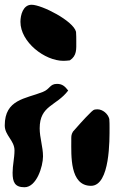

<svg xmlns="http://www.w3.org/2000/svg" viewBox="-27 -774 497 808"><path d="M59 -682C59 -597 161 -518 240 -518C244 -518 263 -519 267 -520C297 -540 294 -567 294 -600C294 -606 294 -634 293 -640C282 -686 149 -754 106 -754C70 -754 59 -711 59 -682ZM273 -184C273 -120 266 8 356 8C437 8 434 -189 434 -237C434 -242 434 -268 433 -273C428 -295 405 -314 383 -314C366 -314 364 -310 347 -293C336 -283 289 -231 280 -220C272 -207 273 -198 273 -184ZM26 -47C26 -8 35 14 76 14C127 14 154 -74 154 -116C154 -156 140 -194 140 -234C140 -331 210 -327 260 -393C246 -411 235 -421 213 -421C182 -421 184 -399 153 -387C80 -358 -7 -356 -7 -246C-7 -204 34 -183 34 -141C34 -109 26 -79 26 -47Z"/></svg>

Font: Charger
Style: Overspray
Weight: 400
Designer: Jasper
Foundry: Cannot Into Space Fonts
Version: Version 0.980